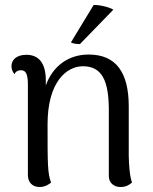

<svg xmlns="http://www.w3.org/2000/svg" viewBox="-20 -740 614 771"><path d="M435 -701C423 -710 381 -721 356 -720L265 -570C270 -565 290 -563 301 -563ZM497 -114V-313C497 -449 446 -521 336 -521C255 -521 192 -475 164 -397V-417C164 -486 136 -520 86 -520C48 -520 26 -501 26 -474C26 -463 30 -453 38 -442C44 -456 57 -458 64 -458C83 -458 91 -444 92 -406V-37C92 -7 111 11 139 11C161 11 177 0 185 -7C171 -45 171 -80 171 -241C171 -412 248 -474 313 -474C390 -474 416 -415 417 -303V-33C417 -6 437 11 464 11C485 11 499 3 510 -7C500 -36 498 -79 497 -114Z"/></svg>

Font: Arima Koshi
Style: Regular
Weight: 400
Designer: Joana Correia and Natanael Gama
Foundry: NDISCOVER
Version: Version 1.019;PS 001.019;hotconv 1.0.88;makeotf.lib2.5.64775